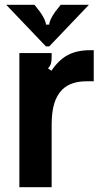

<svg xmlns="http://www.w3.org/2000/svg" viewBox="-20 -783 431 803"><path d="M61 0V-561H196V-543Q196 -527 193 -517Q190 -507 181 -497L195 -487Q226 -533 264 -553Q302 -573 356 -573H372V-443H341Q277 -443 241 -409Q218 -386 207 -350.5Q196 -315 196 -260V0ZM172 -589 6 -763H124L147 -734Q172 -698 172 -680H186Q186 -698 211 -734L234 -763H352L186 -589Z"/></svg>

Font: Open Sauce Sans
Style: Bold
Weight: 700
Designer: Alfredo Marco Pradil
Foundry: Creative Sauce Fz LLC
Version: Version 1.477